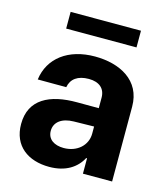

<svg xmlns="http://www.w3.org/2000/svg" viewBox="-110 -814 800 912"><g transform="rotate(15 290.0 -358.0)"><path d="M215.9 10.3C296.5 10.3 348.7 -24.9 375.4 -75.6H379.6V0H523.1V-367.9C523.1 -497.9 413 -552.6 291.5 -552.6C160.9 -552.6 70.7 -485.1 56.5 -376.8L196.7 -376.4C204.2 -418.3 236.5 -442.1 290.8 -442.1C342.3 -442.1 371.8 -416.2 371.8 -371.4V-320L265.3 -320.3C131 -321 34.8 -274.1 34.8 -152.3C34.8 -44.4 111.9 10.3 215.9 10.3ZM124.3 -645.2H470.2V-727.3H124.3ZM179.3 -157.3C179.3 -199.9 214.1 -227.3 273.4 -228.3L372.9 -230.1V-195C372.9 -137.8 325.6 -94.1 259.2 -94.1C212.7 -94.1 179.3 -115.8 179.3 -157.3Z"/></g></svg>

Font: Magic Ui Pro
Style: Bold
Weight: 700
Designer: Stefan Endress, Andreas Faust
Version: Version 1.000;FEAKit 1.0